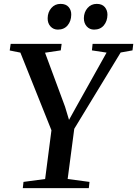

<svg xmlns="http://www.w3.org/2000/svg" viewBox="-20 -969 706 989"><path d="M97.5 0 101 -32 212.5 -47 245 -298 85 -698 30 -709 35 -743H297.5L293 -709.5L212 -697.5L315 -419.5L335.5 -351.5L371 -415.5L529 -698L453.5 -709.5L457 -743H666.5L662.5 -709.5L601.5 -698.5L362.5 -305.5L328.5 -47L441 -32L437.5 0ZM278 -816.5Q255 -816.5 240 -833Q225 -849.5 225.5 -875.5Q226 -906.5 244.5 -927.8Q263 -949 292 -949Q319.5 -949 333.5 -932.8Q347.5 -916.5 347 -893Q346.5 -860 328.2 -838.2Q310 -816.5 278 -816.5ZM464.5 -816.5Q441.5 -816.5 426.8 -833Q412 -849.5 412 -875.5Q412.5 -906.5 431 -927.8Q449.5 -949 478.5 -949Q505.5 -949 519.5 -932.8Q533.5 -916.5 533.5 -893Q533 -860 514.8 -838.2Q496.5 -816.5 464.5 -816.5Z"/></svg>

Font: Merriweather 72pt Medium
Style: Italic
Weight: 500
Italic angle: -7.8°
Version: Version 2.101